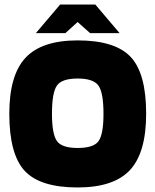

<svg xmlns="http://www.w3.org/2000/svg" viewBox="-20 -815 685 846"><path d="M624 -314Q624 -142 552.5 -65.5Q481 11 322 11Q157 11 89 -62Q21 -135 21 -314Q21 -484 92.5 -560.5Q164 -637 322 -637Q487 -637 555.5 -564.5Q624 -492 624 -314ZM209 -314Q209 -225 230.5 -194Q252 -163 322 -163Q393 -163 414.5 -193.5Q436 -224 436 -314Q436 -406 414 -437.5Q392 -469 322 -469Q252 -469 230.5 -437.5Q209 -406 209 -314ZM507 -669H377L322 -718L268 -669H138L245 -795H400Z"/></svg>

Font: Blinker ExtraBold
Style: Regular
Weight: 800
Designer: Juergen Huber
Foundry: supertype
Version: Version 1.017;hotconv 1.0.117;makeotfexe 2.5.65602